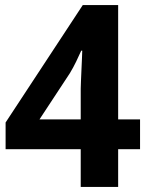

<svg xmlns="http://www.w3.org/2000/svg" viewBox="-20 -734 591 754"><path d="M297 -148H2V-253L305 -714H444V-265H530V-148H444V0H297ZM297 -265V-386Q297 -395 298 -416.5Q299 -438 300 -462.5Q301 -487 302 -507.5Q303 -528 303 -535H299Q290 -515 279 -492Q268 -469 254 -446L135 -265Z"/></svg>

Font: Noto Sans Devanagari UI
Style: Bold
Weight: 700
Designer: Jelle Bosma - Monotype Design Team
Foundry: Monotype Imaging Inc.
Version: Version 2.004; ttfautohint (v1.8.4.7-5d5b)